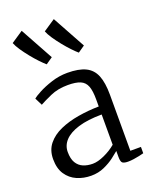

<svg xmlns="http://www.w3.org/2000/svg" viewBox="-160 -957 842 1056"><g transform="rotate(-20 260.5 -429.0)"><path d="M188 11Q143.5 11 105.5 -5.5Q67.5 -22 44.2 -56.8Q21 -91.5 21 -146Q21 -198.5 49.8 -234Q78.5 -269.5 126.8 -290.8Q175 -312 234.5 -322Q294 -332 356 -333V-375Q356 -424.5 345.5 -452Q335 -479.5 309 -490.8Q283 -502 236 -502Q177.5 -502 133.2 -482.2Q89 -462.5 65 -449L43 -493Q52 -501.5 84.5 -519Q117 -536.5 162.5 -551.2Q208 -566 256 -566Q322.5 -566 362 -547Q401.5 -528 418.8 -485.5Q436 -443 436 -373V-44.5H498V-7.5Q487 -4.5 471 -1Q455 2.5 437.5 5Q420 7.5 405 7.5Q383.5 7.5 373.2 1Q363 -5.5 363 -34.5V-70Q350.5 -59 325.2 -39.8Q300 -20.5 265 -4.8Q230 11 188 11ZM218 -48Q248 -48 287 -65.8Q326 -83.5 356 -109V-286Q273 -285.5 218.5 -268.8Q164 -252 137 -223Q110 -194 110 -156Q110 -116 124.2 -92.2Q138.5 -68.5 163 -58.2Q187.5 -48 218 -48ZM166 -649Q152.5 -660.5 132.5 -681.5Q112.5 -702.5 91.8 -728.2Q71 -754 54.2 -779Q37.5 -804 30.5 -822.5L100 -869L206 -676L167 -649ZM354 -649Q340.5 -660.5 320.5 -681.5Q300.5 -702.5 279.8 -728.2Q259 -754 242.2 -779Q225.5 -804 218.5 -822.5L288 -869L394 -676L355 -649Z"/></g></svg>

Font: Merriweather Light
Style: Regular
Weight: 300
Designer: Eben Sorkin
Foundry: Eben Sorkin
Version: Version 2.100